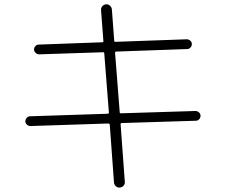

<svg xmlns="http://www.w3.org/2000/svg" viewBox="-20 -802 1040 884"><path d="M120.1 -221.7Q111.3 -221.7 104 -228Q96.7 -234.4 96.7 -243.2Q96.7 -252 103 -259.3Q109.4 -266.6 118.2 -266.6L475.6 -278.3Q480.5 -278.3 481.4 -283.2L460 -556.6Q460 -561.5 455.1 -561.5L160.2 -551.8Q151.4 -551.8 144 -558.6Q136.7 -565.4 136.7 -574.2Q136.7 -583 143.1 -589.8Q149.4 -596.7 158.2 -596.7L451.2 -607.4Q456.1 -607.4 456.1 -612.3L445.3 -754.9Q444.3 -765.6 451.2 -773.4Q458 -781.2 467.8 -782.2Q478.5 -783.2 486.3 -775.9Q494.1 -768.6 495.1 -758.8L505.9 -614.3Q505.9 -609.4 510.7 -609.4L839.8 -621.1Q848.6 -621.1 856 -614.7Q863.3 -608.4 863.3 -599.1Q863.3 -589.8 856.9 -583Q850.6 -576.2 841.8 -576.2L514.6 -564.5Q509.8 -564.5 509.8 -558.6L531.2 -285.2Q531.2 -280.3 536.1 -280.3L879.9 -291Q888.7 -291 896 -284.7Q903.3 -278.3 903.3 -269Q903.3 -259.8 897 -252.9Q890.6 -246.1 881.8 -246.1L539.1 -235.4Q535.2 -235.4 535.2 -230.5L554.7 35.2Q555.7 45.9 548.8 53.2Q542 60.5 532.2 61.5Q521.5 62.5 513.7 55.7Q505.9 48.8 504.9 39.1L485.4 -227.5Q485.4 -232.4 478.5 -233.4Z"/></svg>

Font: Rounded-L Mgen+ 1mn light
Style: Regular
Weight: 200
Designer: [Source Han Sans]
Ryoko NISHIZUKA  (kana & ideographs); Paul D. Hunt (Latin, Greek & Cyrillic); Wenlong ZHANG  (bopomofo
Version: Version 1.059.20150602